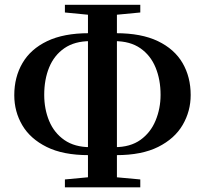

<svg xmlns="http://www.w3.org/2000/svg" viewBox="-20 -778 870 815"><path d="M355.8 -119.5Q247.9 -119.5 178.2 -154.2Q108.5 -188.8 74.6 -246.5Q40.6 -304.3 40.6 -373.9Q40.6 -450.6 75.3 -510.1Q109.9 -569.7 180.2 -603.4Q250.5 -637.1 357.1 -637.1H419.1V-603.4H363.2Q296.9 -603.4 253.3 -573.4Q209.8 -543.3 188.7 -491.9Q167.7 -440.5 167.7 -375.5Q167.7 -315.1 188.7 -264.5Q209.8 -213.9 253.3 -183.6Q296.9 -153.3 363.2 -153.3H419.1V-119.5ZM410.2 -119.5V-153.3H466Q533.1 -153.3 576.3 -184.3Q619.5 -215.4 640.5 -266.5Q661.6 -317.6 661.6 -375.5Q661.6 -439.7 640.5 -491.1Q619.5 -542.6 576.1 -573Q532.6 -603.4 466 -603.4H410.2V-637.1H472.2Q580 -637.1 650.2 -603.4Q720.4 -569.7 754.9 -510.5Q789.4 -451.3 789.4 -374.6Q789.4 -306 755.4 -247.8Q721.5 -189.5 651.6 -154.5Q581.8 -119.5 473.9 -119.5ZM255.5 17.1V-16.3L403.6 -30.2H423.8L575.5 -16.3V17.1ZM403.6 -710.6 255.5 -725V-757.6H575.5V-725L424.8 -710.6ZM353.4 17.1V-757.6H476.3V17.1Z"/></svg>

Font: Noto Serif KR
Style: Regular
Weight: 200
Designer: Ryoko NISHIZUKA 西塚涼子 (kana & ideographs); Frank Grießhammer (Latin, Greek & Cyrillic); Wenlong ZHANG 张文龙 (bopomofo); San
Foundry: Adobe
Version: Version 2.001;hotconv 1.1.0;makeotfexe 2.6.0